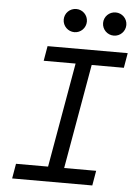

<svg xmlns="http://www.w3.org/2000/svg" viewBox="-60 -941 705 987"><g transform="rotate(5 293.0 -448.0)"><path d="M40.5 0H454.1L467.3 -76.7H302.2L397 -616.7H563L576.2 -693.4H162.6L149.4 -616.7H314L219.2 -76.7H53.7ZM496.6 -776.9C529.8 -776.9 556.6 -803.7 556.6 -836.9C556.6 -870.1 529.8 -896.5 496.6 -896.5C463.4 -896.5 436.5 -870.1 436.5 -836.9C436.5 -803.7 463.4 -776.9 496.6 -776.9ZM293.5 -776.9C326.2 -776.9 353 -803.7 353 -836.9C353 -870.1 326.2 -896.5 293.5 -896.5C260.3 -896.5 233.4 -870.1 233.4 -836.9C233.4 -803.7 260.3 -776.9 293.5 -776.9Z"/></g></svg>

Font: Cascadia Code PL SemiLight
Style: Italic
Weight: 350
Italic angle: -10°
Monospace: yes
Designer: Aaron Bell
Foundry: Saja Typeworks
Version: Version 2404.023